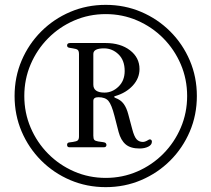

<svg xmlns="http://www.w3.org/2000/svg" viewBox="-20 -755 870 790"><path d="M415 15Q337 15 269 -14Q201 -43 149.5 -94.5Q98 -146 69 -214Q40 -282 40 -360Q40 -438 69 -506Q98 -574 149.5 -625.5Q201 -677 269 -706Q337 -735 415 -735Q493 -735 561 -706Q629 -677 680.5 -625.5Q732 -574 761 -506Q790 -438 790 -360Q790 -282 761 -214Q732 -146 680.5 -94.5Q629 -43 561 -14Q493 15 415 15ZM415 -23Q484 -23 545 -49.5Q606 -76 652 -122.5Q698 -169 724 -230Q750 -291 750 -360Q750 -429 724 -490Q698 -551 652 -597.5Q606 -644 545 -670.5Q484 -697 415 -697Q346 -697 285 -670.5Q224 -644 178 -597.5Q132 -551 106 -490Q80 -429 80 -360Q80 -291 106 -230Q132 -169 178 -122.5Q224 -76 285 -49.5Q346 -23 415 -23ZM554 -144Q517 -144 497 -161Q477 -178 468 -212L451 -278Q439 -325 426 -340Q413 -355 385 -355Q364 -355 364 -340V-197Q364 -184 368 -179.5Q372 -175 384 -173L405 -170Q413 -169 415.5 -165.5Q418 -162 418 -159Q418 -149 407 -149H266Q256 -149 256 -159Q256 -168 265 -169L280 -171Q295 -173 300 -177.5Q305 -182 305 -194V-532Q305 -545 300 -549.5Q295 -554 280 -556L268 -558Q256 -559 256 -568Q256 -578 269 -578H414Q476 -578 515 -548Q554 -518 554 -471Q554 -433 526.5 -403Q499 -373 455 -360Q444 -357 455 -352Q477 -344 489 -327.5Q501 -311 508 -284L524 -224Q532 -193 542 -182Q552 -171 568 -171Q577 -171 590 -179Q596 -183 600.5 -180.5Q605 -178 605 -172Q605 -159 590 -151.5Q575 -144 554 -144ZM410 -374Q442 -374 467.5 -398.5Q493 -423 493 -463Q493 -507 467.5 -531.5Q442 -556 408 -556Q364 -556 364 -533V-407Q364 -374 410 -374Z"/></svg>

Font: Instrument Serif
Style: Regular
Weight: 400
Designer: Rodrigo Fuenzalida
Foundry: fragTYPE
Version: Version 1.000; ttfautohint (v1.8.4.7-5d5b);gftools[0.9.27]